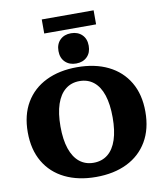

<svg xmlns="http://www.w3.org/2000/svg" viewBox="-108 -1122 1046 1225"><g transform="rotate(-10 415.0 -510.0)"><path d="M415 15Q300 15 214 -27Q128 -69 81 -149Q34 -229 34 -341Q34 -453 81 -532.5Q128 -612 214 -654Q300 -696 415 -696Q531 -696 616.5 -654Q702 -612 749 -532.5Q796 -453 796 -341Q796 -229 749 -149Q702 -69 616.5 -27Q531 15 415 15ZM415 -77Q469 -77 507 -107.5Q545 -138 564.5 -197Q584 -256 584 -341Q584 -427 564.5 -486Q545 -545 507 -575.5Q469 -606 415 -606Q362 -606 324 -575.5Q286 -545 266 -486Q246 -427 246 -341Q246 -256 266 -197Q286 -138 324 -107.5Q362 -77 415 -77ZM415 -720Q371 -720 344 -746.5Q317 -773 317 -818Q317 -863 344 -889.5Q371 -916 415 -916Q459 -916 486 -889.5Q513 -863 513 -818Q513 -773 486 -746.5Q459 -720 415 -720ZM247 -944V-1035H583V-944Z"/></g></svg>

Font: Montagu Slab 144pt
Style: Bold
Weight: 700
Designer: Florian Karsten
Foundry: Florian Karsten
Version: Version 1.000